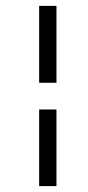

<svg xmlns="http://www.w3.org/2000/svg" viewBox="-20 -690 302 656"><path d="M113.8 -669.9H172.9V-407.2H113.8ZM113.8 -315.9H172.9V-54.2H113.8Z"/></svg>

Font: Junicode Two Beta VF
Style: Regular
Weight: 400
Designer: Peter S. Baker
Foundry: Briery Creek Software
Version: Version 1.031 beta; ttfautohint (v1.8.1.43-b0c9)